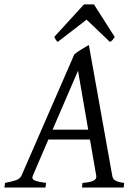

<svg xmlns="http://www.w3.org/2000/svg" viewBox="-37 -846 617 866"><path d="M181.2 -216.8 111.3 -54.2Q104.5 -39.1 118.9 -32.5Q133.3 -25.9 170.9 -21L168 0H-17.1L-14.2 -21Q16.6 -26.9 35.2 -33.4Q53.7 -40 60.1 -54.2L297.9 -600.1Q304.2 -606 313 -612.1Q321.8 -618.2 331.1 -623.8Q340.3 -629.4 348.9 -634.5Q357.4 -639.6 363.8 -643.1L469.2 -54.2Q470.2 -47.4 472.9 -42.2Q475.6 -37.1 481.4 -33Q487.3 -28.8 497.3 -25.9Q507.3 -22.9 522.9 -21L521 0H333L335 -21Q369.6 -23.4 384.8 -31Q399.9 -38.6 397 -54.2L368.7 -216.8ZM360.8 -261.2 314.9 -526.9 200.2 -261.2ZM480.5 -679.2Q473.6 -669.4 470 -665Q466.3 -660.6 458.5 -657.2L353.5 -757.3L223.6 -657.2Q219.2 -660.2 215.8 -664.8Q212.4 -669.4 207.5 -679.2L341.8 -826.2H386.7Z"/></svg>

Font: Gentium Plus Eur
Style: Italic
Weight: 400
Italic angle: -8°
Designer: J. Victor Gaultney, Annie Olsen, Iska Routamaa, Becca Hirsbrunner
Foundry: SIL International
Version: Version 5.000